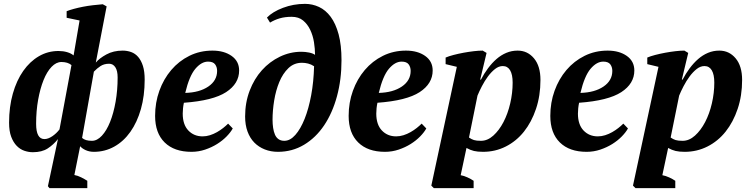

<svg xmlns="http://www.w3.org/2000/svg" viewBox="-20 -774 3886 994"><path d="M365 132Q382 135 400 144Q418 153 432 162V200H236L228 190L280 -54Q257 -25 227 -5.5Q197 14 150 14Q128 14 106 6.5Q84 -1 66.5 -19Q49 -37 38 -66Q27 -95 27 -139Q27 -221 46.5 -289.5Q66 -358 100.5 -407Q135 -456 181.5 -483Q228 -510 283 -510Q307 -510 327.5 -504Q348 -498 361 -487L392 -668L325 -682V-716Q340 -722 362 -728Q384 -734 409.5 -739Q435 -744 461.5 -747Q488 -750 512 -752L532 -741L476 -450Q494 -472 530.5 -492Q567 -512 615 -512Q638 -512 659 -504.5Q680 -497 695.5 -479Q711 -461 720 -432.5Q729 -404 729 -362Q729 -278 709.5 -209.5Q690 -141 655 -91.5Q620 -42 571.5 -15Q523 12 466 12Q443 12 424 3.5Q405 -5 395 -17ZM545 -444Q519 -444 500.5 -432Q482 -420 466 -403L405 -60Q421 -45 456 -45Q483 -45 507.5 -71.5Q532 -98 550 -143Q568 -188 578.5 -247.5Q589 -307 589 -373Q589 -408 577 -426Q565 -444 545 -444ZM210 -54Q229 -54 250.5 -68.5Q272 -83 288 -104L350 -437Q331 -453 298 -453Q271 -453 247 -428Q223 -403 205.5 -359.5Q188 -316 177.5 -258Q167 -200 167 -133Q167 -54 210 -54Z M1185 -109Q1174 -89 1153 -67.5Q1132 -46 1104 -28.5Q1076 -11 1042 0.5Q1008 12 971 12Q882 12 832.5 -36.5Q783 -85 783 -174Q783 -243 805 -304Q827 -365 866.5 -411.5Q906 -458 960.5 -485Q1015 -512 1080 -512Q1140 -512 1179 -484.5Q1218 -457 1218 -409Q1218 -341 1150.5 -297Q1083 -253 932 -242Q929 -228 927.5 -213.5Q926 -199 926 -186Q926 -129 955 -98.5Q984 -68 1029 -68Q1048 -68 1067 -74Q1086 -80 1103.5 -90Q1121 -100 1135.5 -111.5Q1150 -123 1161 -134ZM1057 -455Q1023 -455 991.5 -418Q960 -381 939 -293Q1013 -295 1058.5 -326Q1104 -357 1104 -407Q1104 -427 1093.5 -441Q1083 -455 1057 -455Z M1249 -171Q1249 -243 1272.5 -304.5Q1296 -366 1336 -410.5Q1376 -455 1429 -480.5Q1482 -506 1540 -506Q1560 -506 1580 -502Q1600 -498 1611 -490Q1611 -521 1605.5 -555.5Q1600 -590 1586 -619.5Q1572 -649 1549 -668Q1526 -687 1490 -687Q1455 -687 1428 -679Q1401 -671 1378 -657L1362 -683Q1391 -713 1445 -733.5Q1499 -754 1559 -754Q1597 -754 1631.5 -738Q1666 -722 1692 -687Q1718 -652 1733 -596.5Q1748 -541 1748 -462Q1748 -362 1724.5 -275.5Q1701 -189 1658 -125Q1615 -61 1554 -24.5Q1493 12 1419 12Q1382 12 1350.5 -0.5Q1319 -13 1296.5 -36Q1274 -59 1261.5 -93Q1249 -127 1249 -171ZM1543 -449Q1502 -449 1473 -421Q1444 -393 1426 -349.5Q1408 -306 1399.5 -254Q1391 -202 1391 -154Q1391 -132 1394 -112Q1397 -92 1403.5 -77Q1410 -62 1422 -53.5Q1434 -45 1452 -45Q1482 -45 1509 -75.5Q1536 -106 1557 -158.5Q1578 -211 1591 -281Q1604 -351 1606 -431Q1591 -441 1575 -445Q1559 -449 1543 -449Z M2187 -109Q2176 -89 2155 -67.5Q2134 -46 2106 -28.5Q2078 -11 2044 0.5Q2010 12 1973 12Q1884 12 1834.5 -36.5Q1785 -85 1785 -174Q1785 -243 1807 -304Q1829 -365 1868.5 -411.5Q1908 -458 1962.5 -485Q2017 -512 2082 -512Q2142 -512 2181 -484.5Q2220 -457 2220 -409Q2220 -341 2152.5 -297Q2085 -253 1934 -242Q1931 -228 1929.5 -213.5Q1928 -199 1928 -186Q1928 -129 1957 -98.5Q1986 -68 2031 -68Q2050 -68 2069 -74Q2088 -80 2105.5 -90Q2123 -100 2137.5 -111.5Q2152 -123 2163 -134ZM2059 -455Q2025 -455 1993.5 -418Q1962 -381 1941 -293Q2015 -295 2060.5 -326Q2106 -357 2106 -407Q2106 -427 2095.5 -441Q2085 -455 2059 -455Z M2365 133Q2382 136 2400.5 144.5Q2419 153 2432 162V200H2226L2213 187L2345 -428L2287 -442V-476Q2303 -483 2328 -489.5Q2353 -496 2380 -501Q2407 -506 2433 -509Q2459 -512 2479 -512L2499 -500L2466 -362H2470Q2486 -393 2506.5 -420.5Q2527 -448 2550.5 -468.5Q2574 -489 2601.5 -500.5Q2629 -512 2660 -512Q2711 -512 2744.5 -472Q2778 -432 2778 -360Q2778 -279 2755 -210.5Q2732 -142 2692.5 -92.5Q2653 -43 2598.5 -15.5Q2544 12 2481 12Q2452 12 2433.5 7.5Q2415 3 2395 -8ZM2583 -432Q2562 -432 2542.5 -416.5Q2523 -401 2506 -378Q2489 -355 2475 -328Q2461 -301 2452 -279L2408 -62Q2421 -53 2433.5 -49Q2446 -45 2470 -45Q2504 -45 2534 -72Q2564 -99 2586.5 -142Q2609 -185 2621.5 -239Q2634 -293 2634 -346Q2634 -388 2621 -410Q2608 -432 2583 -432Z M3231 -109Q3220 -89 3199 -67.5Q3178 -46 3150 -28.5Q3122 -11 3088 0.5Q3054 12 3017 12Q2928 12 2878.5 -36.5Q2829 -85 2829 -174Q2829 -243 2851 -304Q2873 -365 2912.5 -411.5Q2952 -458 3006.5 -485Q3061 -512 3126 -512Q3186 -512 3225 -484.5Q3264 -457 3264 -409Q3264 -341 3196.5 -297Q3129 -253 2978 -242Q2975 -228 2973.5 -213.5Q2972 -199 2972 -186Q2972 -129 3001 -98.5Q3030 -68 3075 -68Q3094 -68 3113 -74Q3132 -80 3149.5 -90Q3167 -100 3181.5 -111.5Q3196 -123 3207 -134ZM3103 -455Q3069 -455 3037.5 -418Q3006 -381 2985 -293Q3059 -295 3104.5 -326Q3150 -357 3150 -407Q3150 -427 3139.5 -441Q3129 -455 3103 -455Z M3409 133Q3426 136 3444.5 144.5Q3463 153 3476 162V200H3270L3257 187L3389 -428L3331 -442V-476Q3347 -483 3372 -489.5Q3397 -496 3424 -501Q3451 -506 3477 -509Q3503 -512 3523 -512L3543 -500L3510 -362H3514Q3530 -393 3550.5 -420.5Q3571 -448 3594.5 -468.5Q3618 -489 3645.5 -500.5Q3673 -512 3704 -512Q3755 -512 3788.5 -472Q3822 -432 3822 -360Q3822 -279 3799 -210.5Q3776 -142 3736.5 -92.5Q3697 -43 3642.5 -15.5Q3588 12 3525 12Q3496 12 3477.5 7.5Q3459 3 3439 -8ZM3627 -432Q3606 -432 3586.5 -416.5Q3567 -401 3550 -378Q3533 -355 3519 -328Q3505 -301 3496 -279L3452 -62Q3465 -53 3477.5 -49Q3490 -45 3514 -45Q3548 -45 3578 -72Q3608 -99 3630.5 -142Q3653 -185 3665.5 -239Q3678 -293 3678 -346Q3678 -388 3665 -410Q3652 -432 3627 -432Z"/></svg>

Font: PT Serif
Style: Bold Italic
Weight: 700
Italic angle: -12°
Designer: A.Korolkova, O.Umpeleva, V.Yefimov
Foundry: ParaType Ltd
Version: Version 1.000W OFL